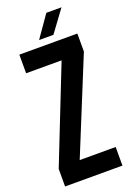

<svg xmlns="http://www.w3.org/2000/svg" viewBox="-180 -1036 758 1101"><g transform="rotate(-20 199.0 -486.0)"><path d="M16 0V-107L244.5 -686.5H28V-800H382V-690.5L146.5 -113.5H366V0ZM163 -840 255.5 -972.5H348L250.5 -840Z"/></g></svg>

Font: Big Shoulders
Style: Bold
Weight: 700
Designer: Patric King
Foundry: XO Type Co
Version: Version 2.002